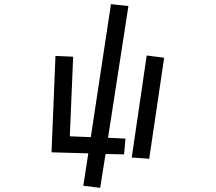

<svg xmlns="http://www.w3.org/2000/svg" viewBox="-20 -785 1040 924"><path d="M405 -47 228 -52 247 -516 332 -512 316 -129 417 -125 514 -765 598 -756 500 -122 584 -118 577 -42 488 -44 462 119 381 109ZM686 -518 770 -507 698 -21 614 -27Z"/></svg>

Font: Stick
Style: Regular
Weight: 400
Designer: Fontworks Inc.
Foundry: Fontworks Inc.
Version: Version 1.100